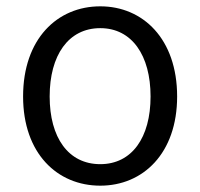

<svg xmlns="http://www.w3.org/2000/svg" viewBox="-20 -574 633 607"><path d="M297 13C432 13 540 -89 540 -269C540 -451 432 -554 297 -554C161 -554 53 -451 53 -269C53 -89 161 13 297 13ZM297 -55C196 -55 137 -139 137 -269C137 -399 196 -485 297 -485C397 -485 456 -399 456 -269C456 -139 397 -55 297 -55Z"/></svg>

Font: Noto Sans CJK HK DemiLight
Style: Regular
Weight: 350
Designer: Ryoko NISHIZUKA 西塚涼子 (kana, bopomofo & ideographs); Paul D. Hunt (Latin, Greek & Cyrillic); Sandoll Communications 산돌커뮤니
Foundry: Adobe
Version: Version 2.004;hotconv 1.0.118;makeotfexe 2.5.65603